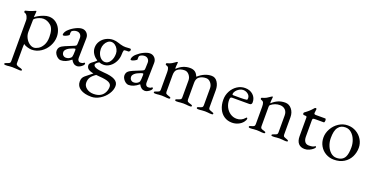

<svg xmlns="http://www.w3.org/2000/svg" viewBox="-29 -1202 4294 2219"><g transform="rotate(20 2118.5 -92.5)"><path d="M19 276Q19 269 24.5 265.5Q30 262 42 258Q64 251 74.5 244.5Q85 238 85 220V-287Q85 -304 73 -329.5Q61 -355 39 -360Q35 -361 33 -364.5Q31 -368 31 -373Q31 -383 38 -385Q82 -395 115 -408.5Q148 -422 154 -425L156 -426Q158 -426 160 -423Q162 -420 162 -417L160 -391Q157 -373 157 -357Q157 -349 158 -348Q169 -359 196.5 -374.5Q224 -390 257.5 -402Q291 -414 320 -414Q369 -414 406.5 -387Q444 -360 464 -316.5Q484 -273 484 -225Q484 -166 454 -110.5Q424 -55 372 -20.5Q320 14 259 14Q237 14 205 4.5Q173 -5 159 -18Q157 -18 156 2Q155 22 155 33V220Q155 235 168 242.5Q181 250 194.5 253.5Q208 257 213 258Q225 262 230.5 265.5Q236 269 236 276Q236 285 214 285Q187 285 164 282Q138 280 120 280Q104 280 82 282Q66 285 40 285Q19 285 19 276ZM404 -193Q404 -294 360.5 -331.5Q317 -369 268 -369Q246 -369 220 -359.5Q194 -350 176 -337Q158 -324 158 -317Q158 -272 156 -212Q155 -192 155 -166Q155 -127 173 -92.5Q191 -58 219 -37.5Q247 -17 274 -17Q298 -17 328.5 -34.5Q359 -52 381.5 -92Q404 -132 404 -193Z M536 -72Q536 -103 552.5 -121Q569 -139 607 -155L709 -197Q728 -205 732 -211Q736 -217 737 -237L739 -301Q740 -328 724 -346.5Q708 -365 680 -365Q665 -365 650 -360Q635 -355 625 -347Q615 -340 615 -318L616 -300Q616 -292 590.5 -278.5Q565 -265 550 -265Q545 -265 542 -267.5Q539 -270 539 -274Q539 -290 549.5 -308.5Q560 -327 579 -343Q613 -374 655.5 -394Q698 -414 728 -414Q764 -414 787.5 -388.5Q811 -363 810 -325L805 -85Q804 -64 814 -51Q824 -38 841 -38Q866 -38 878 -49Q883 -54 886 -54Q891 -54 894 -51Q897 -48 897 -43Q897 -39 894 -32.5Q891 -26 886 -21Q870 -5 851.5 4.5Q833 14 817 14Q771 14 744 -38H741Q708 -11 678 1.5Q648 14 616 14Q599 14 580 0.5Q561 -13 548.5 -33.5Q536 -54 536 -72ZM722 -58Q728 -64 731 -73Q734 -82 735 -99L737 -148V-154Q737 -162 735 -165.5Q733 -169 728 -169Q722 -169 708 -164Q658 -146 636 -126Q614 -106 614 -87Q614 -62 628.5 -48Q643 -34 663 -34Q698 -34 722 -58Z M1339 -373Q1339 -364 1329 -354Q1324 -349 1321 -349H1294Q1267 -349 1264 -341Q1258 -323 1258 -295Q1258 -245 1236 -201.5Q1214 -158 1177.5 -132Q1141 -106 1099 -106Q1070 -106 1046 -116Q1028 -107 1016 -95Q1004 -83 1004 -74Q1004 -32 1134 -24Q1226 -19 1271 6Q1316 31 1316 77Q1316 127 1283 177Q1250 227 1198 258.5Q1146 290 1093 290Q1008 290 958.5 258Q909 226 909 170Q909 144 917 126.5Q925 109 942 95L982 63L1026 28Q979 19 958.5 2Q938 -15 938 -44Q938 -62 961 -81Q985 -99 998 -109.5Q1011 -120 1017 -129Q981 -150 959 -184.5Q937 -219 937 -258Q937 -303 961 -339Q985 -375 1025 -395.5Q1065 -416 1111 -416Q1141 -416 1183 -402Q1190 -399 1204 -395Q1226 -389 1240 -387Q1254 -385 1271 -385Q1282 -385 1304 -387L1326 -388Q1331 -388 1335 -384Q1339 -380 1339 -373ZM1193 -275Q1193 -303 1179.5 -329Q1166 -355 1144 -370.5Q1122 -386 1098 -386Q1075 -386 1054.5 -370Q1034 -354 1021.5 -327Q1009 -300 1009 -270Q1009 -236 1022 -206Q1035 -176 1057 -158.5Q1079 -141 1105 -141Q1142 -141 1167.5 -179.5Q1193 -218 1193 -275ZM1105 37Q1076 35 1062 33Q1019 62 1001.5 89.5Q984 117 984 155Q984 195 1019.5 222.5Q1055 250 1107 250Q1166 250 1202 223Q1227 204 1241 173.5Q1255 143 1255 109Q1255 76 1220 59Q1185 42 1105 37Z M1370 -72Q1370 -103 1386.5 -121Q1403 -139 1441 -155L1543 -197Q1562 -205 1566 -211Q1570 -217 1571 -237L1573 -301Q1574 -328 1558 -346.5Q1542 -365 1514 -365Q1499 -365 1484 -360Q1469 -355 1459 -347Q1449 -340 1449 -318L1450 -300Q1450 -292 1424.5 -278.5Q1399 -265 1384 -265Q1379 -265 1376 -267.5Q1373 -270 1373 -274Q1373 -290 1383.5 -308.5Q1394 -327 1413 -343Q1447 -374 1489.5 -394Q1532 -414 1562 -414Q1598 -414 1621.5 -388.5Q1645 -363 1644 -325L1639 -85Q1638 -64 1648 -51Q1658 -38 1675 -38Q1700 -38 1712 -49Q1717 -54 1720 -54Q1725 -54 1728 -51Q1731 -48 1731 -43Q1731 -39 1728 -32.5Q1725 -26 1720 -21Q1704 -5 1685.5 4.5Q1667 14 1651 14Q1605 14 1578 -38H1575Q1542 -11 1512 1.5Q1482 14 1450 14Q1433 14 1414 0.5Q1395 -13 1382.5 -33.5Q1370 -54 1370 -72ZM1556 -58Q1562 -64 1565 -73Q1568 -82 1569 -99L1571 -148V-154Q1571 -162 1569 -165.5Q1567 -169 1562 -169Q1556 -169 1542 -164Q1492 -146 1470 -126Q1448 -106 1448 -87Q1448 -62 1462.5 -48Q1477 -34 1497 -34Q1532 -34 1556 -58Z M1756 -8Q1756 -14 1761.5 -17Q1767 -20 1779 -24Q1801 -31 1811.5 -37.5Q1822 -44 1822 -62V-277Q1822 -309 1814.5 -327Q1807 -345 1784 -349Q1775 -351 1775 -362Q1775 -372 1783 -374Q1810 -381 1826 -388.5Q1842 -396 1863 -411L1885 -426Q1886 -426 1888.5 -428Q1891 -430 1894 -430Q1896 -430 1898 -428Q1900 -426 1900 -423L1898 -402Q1897 -394 1896 -382.5Q1895 -371 1895 -359Q1895 -349 1897 -347H1899Q1968 -414 2055 -414Q2092 -414 2116 -398Q2140 -382 2155 -345H2158Q2236 -414 2321 -414Q2367 -414 2394 -372.5Q2421 -331 2421 -275V-62Q2421 -44 2431.5 -37.5Q2442 -31 2464 -24Q2476 -20 2481.5 -17Q2487 -14 2487 -8Q2487 -2 2482.5 0.5Q2478 3 2467 3Q2440 3 2425 0Q2405 -2 2388 -2Q2370 -2 2350 0Q2332 3 2305 3Q2285 3 2285 -8Q2285 -15 2290.5 -18Q2296 -21 2308 -24Q2329 -29 2340 -36.5Q2351 -44 2351 -62V-272Q2351 -309 2327 -338Q2303 -367 2271 -367Q2218 -367 2184 -340Q2156 -318 2156 -268V-62Q2156 -44 2168 -36.5Q2180 -29 2201 -24Q2224 -19 2224 -8Q2224 3 2204 3Q2177 3 2160 0Q2138 -2 2122 -2Q2104 -2 2084 0Q2066 3 2039 3Q2019 3 2019 -8Q2019 -14 2023.5 -16.5Q2028 -19 2033.5 -21Q2039 -23 2042 -24Q2065 -31 2075.5 -37.5Q2086 -44 2086 -62V-272Q2086 -309 2062 -338Q2038 -367 2006 -367Q1953 -367 1919 -340Q1892 -320 1892 -268V-62Q1892 -44 1902.5 -37.5Q1913 -31 1935 -24Q1938 -23 1944.5 -21Q1951 -19 1954.5 -16Q1958 -13 1958 -8Q1958 3 1938 3Q1912 3 1895 0Q1873 -2 1857 -2Q1841 -2 1819 0Q1803 3 1776 3Q1756 3 1756 -8Z M2540 -203Q2540 -259 2566.5 -308Q2593 -357 2637 -385.5Q2681 -414 2733 -414Q2793 -414 2831.5 -378.5Q2870 -343 2870 -288Q2870 -257 2840 -257H2629Q2615 -257 2609.5 -249.5Q2604 -242 2604 -220Q2604 -173 2624.5 -133Q2645 -93 2680.5 -69.5Q2716 -46 2758 -46Q2817 -46 2856 -91Q2862 -99 2867 -99Q2875 -99 2875 -89Q2875 -70 2857 -47Q2835 -18 2799 -1.5Q2763 15 2723 15Q2669 15 2627.5 -12Q2586 -39 2563 -88.5Q2540 -138 2540 -203ZM2722 -288Q2769 -288 2796 -293Q2804 -294 2804 -315Q2804 -344 2778.5 -364.5Q2753 -385 2718 -385Q2696 -385 2672.5 -371.5Q2649 -358 2634 -338Q2619 -318 2619 -298Q2619 -288 2631 -288Z M2924 -8Q2924 -15 2929 -17.5Q2934 -20 2947 -24Q2968 -29 2979 -36.5Q2990 -44 2990 -62V-277Q2990 -309 2983 -326Q2976 -343 2953 -349Q2943 -352 2943 -362Q2943 -373 2952 -374Q2983 -382 3004.5 -394Q3026 -406 3052 -425Q3059 -430 3063 -430Q3068 -430 3068 -423L3066 -402Q3065 -394 3064 -382.5Q3063 -371 3063 -359Q3063 -349 3065 -347Q3101 -381 3140 -397.5Q3179 -414 3226 -414Q3274 -414 3306.5 -374Q3339 -334 3339 -275V-62Q3339 -44 3349.5 -37.5Q3360 -31 3382 -24Q3394 -20 3399.5 -16.5Q3405 -13 3405 -6Q3405 3 3385 3Q3358 3 3342 0Q3322 -2 3305 -2Q3289 -2 3267 0Q3251 3 3223 3Q3203 3 3203 -6Q3203 -13 3208.5 -16.5Q3214 -20 3226 -24Q3248 -31 3258.5 -37.5Q3269 -44 3269 -62V-272Q3269 -315 3244.5 -340Q3220 -365 3179 -366Q3117 -366 3068 -326Q3060 -318 3060 -303V-62Q3060 -44 3071 -36.5Q3082 -29 3103 -24Q3115 -21 3120.5 -17.5Q3126 -14 3126 -8Q3126 3 3106 3Q3080 3 3063 0Q3041 -2 3025 -2Q3009 -2 2987 0Q2971 3 2944 3Q2924 3 2924 -8Z M3513 -105V-337Q3513 -346 3506.5 -349Q3500 -352 3481 -352H3475Q3470 -352 3466.5 -358Q3463 -364 3463 -372Q3463 -374 3465.5 -377.5Q3468 -381 3470 -383Q3524 -421 3559 -463Q3563 -468 3567 -471.5Q3571 -475 3576 -475Q3590 -475 3589 -464L3584 -419V-415Q3584 -406 3590 -403Q3596 -400 3608 -400H3722Q3726 -400 3729 -393.5Q3732 -387 3732 -378Q3732 -369 3729 -360.5Q3726 -352 3722 -352H3623Q3596 -352 3589.5 -348Q3583 -344 3583 -324V-127Q3583 -86 3600 -63.5Q3617 -41 3649 -41Q3677 -41 3693.5 -45Q3710 -49 3723 -59L3727 -61Q3734 -61 3734 -47Q3734 -41 3716 -25.5Q3698 -10 3671.5 2Q3645 14 3617 14Q3567 14 3540 -16.5Q3513 -47 3513 -105Z M3777 -187Q3777 -242 3806.5 -295Q3836 -348 3886.5 -381Q3937 -414 3996 -414Q4053 -414 4100 -386.5Q4147 -359 4174.5 -312.5Q4202 -266 4202 -213Q4202 -153 4176 -101Q4150 -49 4099 -17.5Q4048 14 3976 14Q3921 14 3875.5 -12Q3830 -38 3803.5 -84Q3777 -130 3777 -187ZM4100 -71Q4120 -110 4120 -189Q4120 -237 4102 -282Q4084 -327 4052 -355Q4020 -383 3979 -383Q3950 -383 3929 -374Q3908 -365 3891 -343Q3873 -320 3866 -286.5Q3859 -253 3859 -210Q3859 -160 3877 -115.5Q3895 -71 3926.5 -43.5Q3958 -16 3997 -16Q4072 -16 4100 -71Z"/></g></svg>

Font: EB Garamond
Style: Regular
Weight: 400
Designer: Georg Duffner and Octavio Pardo
Foundry: Georg Duffner
Version: Version 1.000; ttfautohint (v1.6)